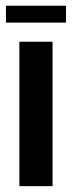

<svg xmlns="http://www.w3.org/2000/svg" viewBox="-29 -638 246 658"><path d="M37.4 0V-495H151.1V0ZM-8.6 -560.5V-618.4H197.1V-560.5Z"/></svg>

Font: Alumni Sans SC Thin
Style: Regular
Weight: 100
Designer: Robert E. Leuschke
Foundry: Robert E. Leuschke
Version: Version 1.018